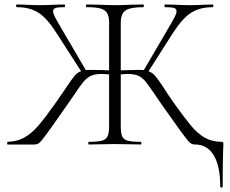

<svg xmlns="http://www.w3.org/2000/svg" viewBox="-20 -645 1025 857"><path d="M977 0Q977 15 976 26Q974 74 974 187Q974 192 968.5 192Q963 192 963 187Q963 96 934 48Q905 0 851 0Q838 0 828.5 -7.5Q819 -15 789 -56Q759 -97 709 -168Q699 -182 691 -194Q683 -206 676 -216Q645 -262 630 -280.5Q615 -299 597 -307Q579 -315 547 -315Q541 -315 519 -313V-81Q519 -50 525.5 -36Q532 -22 550 -17Q568 -12 608 -12Q611 -12 611 -6Q611 0 608 0Q578 0 561 -1L492 -2L425 -1Q408 0 377 0Q374 0 374 -6Q374 -12 377 -12Q416 -12 434.5 -17Q453 -22 460 -36.5Q467 -51 467 -81V-313Q443 -315 436 -315Q405 -315 387 -307Q369 -299 354 -281.5Q339 -264 309 -219L275 -170L254 -140Q213 -81 188 -47Q163 -13 154.5 -6.5Q146 0 133 0H14Q12 0 12 -6Q12 -12 14 -12Q56 -13 88.5 -31Q121 -49 151.5 -84.5Q182 -120 230 -188L276 -255Q302 -294 314 -308Q326 -322 342 -327L230 -501Q189 -565 150.5 -589Q112 -613 55 -613Q52 -613 52 -619Q52 -625 55 -625L90 -624Q124 -622 156 -622Q188 -622 226 -624L268 -625Q270 -625 270 -619Q270 -613 268 -613Q240 -613 228.5 -609.5Q217 -606 217 -595Q217 -585 225.5 -568.5Q234 -552 260 -508L363 -332Q370 -333 389 -333L445 -332Q452 -331 467 -331V-544Q467 -573 457.5 -587.5Q448 -602 427 -607.5Q406 -613 366 -613Q364 -613 364 -619Q364 -625 366 -625L420 -624Q468 -622 492 -622Q520 -622 568 -624L620 -625Q622 -625 622 -619Q622 -613 620 -613Q562 -613 540.5 -598.5Q519 -584 519 -542V-331L595 -333Q614 -333 622 -332L725 -508Q751 -552 759.5 -568.5Q768 -585 768 -595Q768 -606 756.5 -609.5Q745 -613 717 -613Q714 -613 714 -619Q714 -625 717 -625L758 -624Q796 -622 829 -622Q859 -622 895 -624L930 -625Q932 -625 932 -619Q932 -613 930 -613Q873 -613 834.5 -589Q796 -565 754 -501L643 -327Q660 -321 673 -306Q686 -291 710 -254Q723 -233 754 -188Q805 -117 833.5 -83Q862 -49 893 -31Q924 -13 966 -12Q974 -12 975.5 -10.5Q977 -9 977 0Z"/></svg>

Font: Cormorant Infant Light
Style: Regular
Weight: 300
Designer: Christian Thalmann (Catharsis Fonts)
Version: Version 3.000